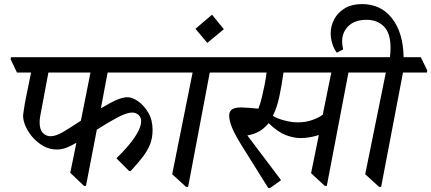

<svg xmlns="http://www.w3.org/2000/svg" viewBox="-20 -900 2112 940"><path d="M620 -63H612L550 -125Q582 -156 609.5 -188.5Q637 -221 654 -252Q671 -283 671 -307Q671 -326 658 -337.5Q645 -349 627 -349Q600 -349 552.5 -323.5Q505 -298 454 -265L401 10H391L324 -54L354 -201Q325 -184 303 -176Q281 -168 258 -168Q224 -168 194.5 -184Q165 -200 142 -225.5Q119 -251 106 -280Q93 -309 93 -335Q93 -336 95.5 -354Q98 -372 102 -396Q108 -425 116 -465.5Q124 -506 132 -545H63L32 -610L34 -620H828L859 -555L857 -545H507L474 -370Q528 -402 556 -413Q584 -424 604 -424Q628 -424 656.5 -404Q685 -384 706 -348.5Q727 -313 727 -264Q727 -226 715.5 -195.5Q704 -165 680.5 -134Q657 -103 620 -63ZM376 -309 423 -545H217L177 -332Q174 -316 174 -301Q174 -265 190 -249Q206 -233 227 -233Q254 -233 290 -254.5Q326 -276 376 -309Z M1124 -545H1007L901 15H891L823 -47L923 -545H835L804 -610L806 -620H1095L1126 -555Z M1018 -828 1076 -757 995 -690 937 -759Z M1303 20H1293L1158 -196Q1127 -247 1114.5 -279Q1102 -311 1102 -334Q1102 -354 1115.5 -364Q1129 -374 1160 -374Q1175 -374 1201 -372Q1227 -370 1245 -368Q1255 -393 1262.5 -425.5Q1270 -458 1275 -482Q1279 -504 1281.5 -518.5Q1284 -533 1285 -545H1102L1071 -610L1073 -620H1774L1805 -555L1803 -545H1686L1580 10H1570L1503 -52L1541 -239Q1495 -224 1451 -224Q1418 -224 1379.5 -238.5Q1341 -253 1295 -297Q1276 -273 1251 -258Q1226 -243 1191 -237L1356 -18ZM1316 -333Q1333 -321 1369.5 -311Q1406 -301 1438 -301Q1477 -301 1509 -312.5Q1541 -324 1560 -338L1602 -545H1368Q1359 -481 1347.5 -427Q1336 -373 1316 -333Z M1846 15H1836L1768 -47L1869 -545H1781L1749 -610L1751 -620H1889Q1892 -644 1892 -666Q1892 -739 1859 -771Q1826 -803 1775 -803Q1717 -803 1686 -772.5Q1655 -742 1655 -698Q1655 -678 1660 -658L1629 -642Q1614 -662 1606.5 -687.5Q1599 -713 1599 -736Q1599 -774 1617 -807Q1635 -840 1669 -860Q1703 -880 1752 -880Q1845 -880 1899.5 -810Q1954 -740 1956 -620H2040L2072 -555L2070 -545H1953Z"/></svg>

Font: Tiro Devanagari Hindi
Style: Italic
Weight: 400
Italic angle: -11°
Designer: Devanagari: John Hudson & Fiona Ross, assisted by Paul Hanslow. Latin: John Hudson with Paul Hanslow, assisted by Kaja S
Foundry: Tiro Typeworks Ltd.
Version: Version 1.52